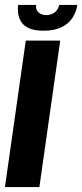

<svg xmlns="http://www.w3.org/2000/svg" viewBox="-22 -755 332 775"><path d="M-2 0 82 -591H221L137 0ZM154 -631Q116 -631 94 -641.5Q72 -652 62.5 -668.5Q53 -685 51 -702.5Q49 -720 51 -735H124Q121 -715 134 -704.5Q147 -694 164 -694Q183 -694 197.5 -704Q212 -714 217 -735H290Q286 -707 270.5 -683Q255 -659 226 -645Q197 -631 154 -631Z"/></svg>

Font: Alumni Sans Thin ExtraBold
Style: Italic
Weight: 800
Italic angle: -8°
Version: Version 1.016